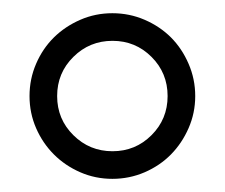

<svg xmlns="http://www.w3.org/2000/svg" viewBox="-20 -669 342 292"><path d="M91.6 -582.5Q66.9 -558.1 66.9 -522.9Q66.9 -487.8 91.6 -463.4Q116.2 -439 151.1 -439Q186 -439 210.4 -463.4Q234.9 -487.8 234.9 -522.9Q234.9 -558.1 210.4 -582.5Q186 -606.9 151.1 -606.9Q116.2 -606.9 91.6 -582.5ZM34.9 -474.1Q24.9 -497.1 24.9 -522.9Q24.9 -548.8 34.9 -572Q44.9 -595.2 62 -612.1Q79.1 -628.9 102.1 -638.9Q125 -648.9 150.9 -648.9Q176.8 -648.9 200 -638.9Q223.1 -628.9 240 -612.1Q256.8 -595.2 266.8 -572Q276.9 -548.8 276.9 -522.9Q276.9 -497.1 266.8 -474.1Q256.8 -451.2 240 -434.1Q223.1 -417 200 -407Q176.8 -397 150.9 -397Q125 -397 102.1 -407Q79.1 -417 62 -434.1Q44.9 -451.2 34.9 -474.1Z"/></svg>

Font: Alegreya-Regular
Style: Regular
Weight: 400
Designer: Juan Pablo del Peral
Foundry: Juan Pablo del Peral
Version: Version 1.003